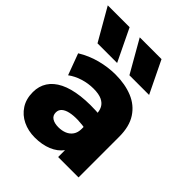

<svg xmlns="http://www.w3.org/2000/svg" viewBox="-233 -897 1038 1038"><g transform="rotate(45 286.0 -378.0)"><path d="M210.5 15Q160 15 119 -4.8Q78 -24.5 53.8 -61.8Q29.5 -99 29.5 -151.5Q29.5 -197 51.8 -231.5Q74 -266 118.2 -288Q162.5 -310 228.8 -318Q295 -326 383 -318.5L384 -208Q343 -216 308.5 -217Q274 -218 248.5 -212.2Q223 -206.5 209 -194Q195 -181.5 195 -161.5Q195 -138 213.2 -126.2Q231.5 -114.5 261.5 -114.5Q288.5 -114.5 310 -123.5Q331.5 -132.5 344.2 -151Q357 -169.5 357 -198V-309Q357 -334.5 346.8 -354.5Q336.5 -374.5 312.8 -385.8Q289 -397 248.5 -397Q208.5 -397 169.5 -385Q130.5 -373 100 -350.5L54.5 -473Q105.5 -504.5 164 -519.8Q222.5 -535 279 -535Q352.5 -535 409.2 -511.8Q466 -488.5 498.2 -439Q530.5 -389.5 530.5 -311.5V0H374.5V-52.5Q350.5 -20 308 -2.5Q265.5 15 210.5 15ZM334.5 -585 229 -769.5H395.5L485 -585ZM90.5 -585 -15.5 -769.5H151.5L240.5 -585Z"/></g></svg>

Font: Geologica ExtraBold
Style: Regular
Weight: 800
Designer: Sindre Bremnes, Frode Helland
Foundry: Monokrom Skriftforlag AS
Version: Version 1.010;gftools[0.9.28]